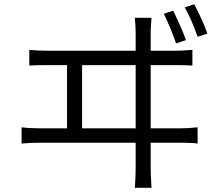

<svg xmlns="http://www.w3.org/2000/svg" viewBox="-20 -844 1040 899"><path d="M850.6 -656.2 804.7 -640.6Q777.3 -717.8 747.1 -779.3L791 -793.9Q834 -705.1 850.6 -656.2ZM364.3 -243.2H615.2V-539.1H364.3ZM685.5 -243.2H825.2Q863.3 -243.2 905.3 -248V-171.9Q878.9 -175.8 825.2 -175.8H685.5V-59.6Q685.5 -28.3 689.5 35.2H611.3Q615.2 -13.7 615.2 -57.6V-175.8H167Q123 -175.8 81.1 -171.9V-248Q117.2 -243.2 167 -243.2H293.9V-539.1H204.1Q147.5 -539.1 117.2 -537.1V-610.4Q156.2 -606.4 204.1 -606.4H615.2V-691.4Q615.2 -717.8 611.3 -760.7H689.5Q685.5 -717.8 685.5 -691.4V-606.4H798.8Q828.1 -606.4 880.9 -610.4V-537.1Q853.5 -539.1 798.8 -539.1H685.5ZM844.7 -809.6 889.6 -824.2Q930.7 -745.1 951.2 -686.5L905.3 -671.9Q875 -757.8 844.7 -809.6Z"/></svg>

Font: Gen Shin Gothic Normal
Style: Regular
Weight: 300
Designer: [Source Han Sans]
Ryoko NISHIZUKA  (kana & ideographs); Paul D. Hunt (Latin, Greek & Cyrillic); Wenlong ZHANG  (bopomofo
Version: Version 1.002.20150607